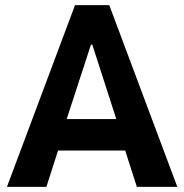

<svg xmlns="http://www.w3.org/2000/svg" viewBox="-20 -725 715 745"><path d="M7 0 271 -705H404L668 0H511L448 -196L503 -141H167L223 -196L160 0ZM333 -552 229 -233 214 -263H456L441 -233L338 -552Z"/></svg>

Font: Nunito Sans 7pt Condensed ExtraBold
Style: Regular
Weight: 800
Width: 3
Designer: Vernon Adams
Foundry: Vernon Adams
Version: Version 3.101;gftools[0.9.27]